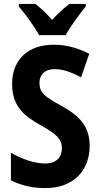

<svg xmlns="http://www.w3.org/2000/svg" viewBox="-20 -953 512 983"><path d="M180 -773H316C339 -816 389 -883 419 -920V-933H335C307 -911 279 -887 247 -851C218 -885 187 -913 161 -933H76V-920C108 -883 159 -814 180 -773ZM439 -206C439 -305 388 -360 293 -412C209 -458 182 -478 182 -529C182 -570 209 -599 259 -599C300 -599 343 -585 395 -557L437 -678C378 -707 320 -724 257 -724C123 -725 41 -646 42 -522C42 -404 110 -356 188 -312C268 -267 297 -242 297 -194C297 -150 270 -116 212 -116C157 -116 93 -138 36 -171V-30C91 -2 149 10 213 10C353 10 439 -77 439 -206Z"/></svg>

Font: Noto Sans Armenian Condensed
Style: Bold
Weight: 700
Width: 3
Designer: Monotype Design Team
Foundry: Monotype Imaging Inc.
Version: Version 2.008